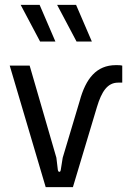

<svg xmlns="http://www.w3.org/2000/svg" viewBox="-20 -770 523 790"><path d="M168 0H280L379 -330C398 -393 422 -430 466 -430H483V-500C475 -502 467 -502 457 -502C377 -502 333 -447 308 -355L238 -121L230 -71C229 -66 228 -63 224 -63C221 -63 219 -66 218 -71L212 -121L102 -500H20ZM208 -599 143 -750H65L145 -599ZM358 -599 293 -750H215L295 -599Z"/></svg>

Font: Finlandica
Style: Regular
Weight: 400
Designer: Niklas Ekholm, Juho Hiilivirta, Jaakko Suomalainen
Foundry: Helsinki Type Studio
Version: Version 2.000;Glyphs 3.2 (3202)